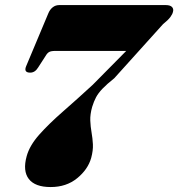

<svg xmlns="http://www.w3.org/2000/svg" viewBox="-20 -720 702 756"><path d="M339 -98Q326 -52.5 283.5 -18Q241 16.5 179.5 16.5Q118 16.5 93.5 -15.2Q69 -47 85 -105Q96.5 -147 134.5 -189.8Q172.5 -232.5 227.5 -280.5Q282.5 -328.5 345 -386L477 -519.5H198Q181 -519.5 173.5 -515.2Q166 -511 160 -500.5L130 -454Q117.5 -433.5 98 -434Q72.5 -434.5 83 -459.5L170.5 -668Q176.5 -682.5 187.5 -691.2Q198.5 -700 213.5 -700H632.5Q650 -700 657.2 -692.5Q664.5 -685 661 -673Q659 -664 650.5 -652.5Q642 -641 622 -625L430 -412Q400.5 -388.5 383.8 -371Q367 -353.5 358.2 -337Q349.5 -320.5 343 -299.5Q334.5 -269.5 335.5 -245.2Q336.5 -221 340.5 -198.5Q344.5 -176 345.8 -151.8Q347 -127.5 339 -98Z"/></svg>

Font: Fraunces 72pt Black
Style: Italic
Weight: 900
Italic angle: -16°
Version: Version 1.000;[b76b70a41]